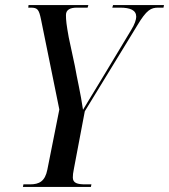

<svg xmlns="http://www.w3.org/2000/svg" viewBox="-20 -734 664 754"><path d="M70 0H337L339 -10H315C284 -10 266 -15 266 -37C266 -47 267 -55 270 -70L313 -297L519 -634C556 -696 573 -704 602 -704H622L624 -714H424L421 -704H451C492 -704 515 -694 515 -668C515 -658 509 -638 495 -616L377 -420C349 -373 326 -337 306 -303C297 -366 282 -428 274 -475L250 -587C241 -637 239 -654 239 -675C239 -696 256 -704 282 -704H324L327 -714H92L91 -704H101C128 -704 133 -696 141 -658L213 -304L166 -68C157 -22 134 -10 98 -10H72Z"/></svg>

Font: Noto Serif Display ExtraCondensed Medium
Style: Italic
Weight: 500
Width: 2
Italic angle: -12°
Designer: Monotype Design Team
Foundry: Monotype Imaging Inc.
Version: Version 2.009